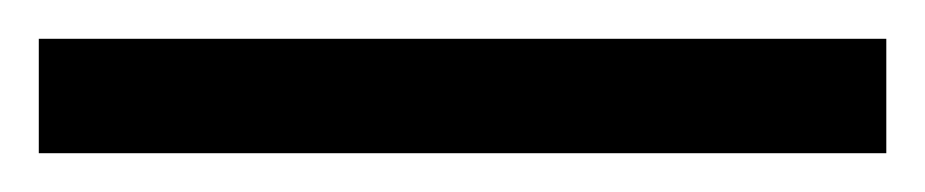

<svg xmlns="http://www.w3.org/2000/svg" viewBox="-25 63 477 99"><path d="M-5 142H432V83H-5Z"/></svg>

Font: Noto Serif Armenian SemiCondensed
Style: Bold
Weight: 700
Width: 4
Designer: Monotype Design Team
Foundry: Monotype Imaging Inc.
Version: Version 2.008